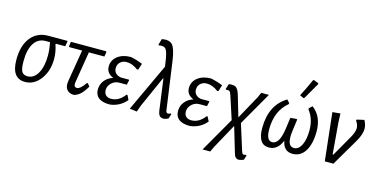

<svg xmlns="http://www.w3.org/2000/svg" viewBox="-84 -1140 3470 1767"><g transform="rotate(15 1651.0 -256.0)"><path d="M162 8Q34 8 34 -171Q34 -305 95 -381.5Q156 -458 263 -458H442L445 -452L436 -405H347L345 -399Q368 -332 368 -265Q368 -151 309 -71.5Q250 8 162 8ZM172 -48Q233 -48 269 -112.5Q305 -177 305 -281Q305 -341 291 -405H250Q179 -405 140 -344.5Q101 -284 101 -172Q101 -102 116.5 -75Q132 -48 172 -48Z M629 7Q589 7 566.5 -15Q544 -37 544 -77L546 -101L597 -407H476L470 -413L476 -458H810L816 -452L809 -407H661L613 -111L611 -95Q611 -62 638 -62Q671 -62 717 -130H726L747 -103Q715 -50 689 -26Q663 -2 629 7Z M970 7Q829 7 829 -100Q829 -148 859 -185.5Q889 -223 939 -238Q871 -265 871 -329Q871 -390 920 -428Q969 -466 1047 -466Q1113 -452 1160 -431L1141 -372L1129 -370Q1075 -411 1021 -411Q985 -411 961 -389Q937 -367 937 -331Q937 -303 955 -284Q973 -265 1005 -260H1082L1085 -254L1075 -210H1004Q962 -210 931 -181Q900 -152 900 -113Q900 -81 918.5 -64Q937 -47 968 -47Q1042 -47 1096 -120H1106L1127 -77Q1065 -4 970 7Z M1228 5 1159 -4 1372 -461 1366 -501Q1353 -595 1334 -620.5Q1315 -646 1264 -636L1262 -644L1278 -699Q1348 -712 1378.5 -678Q1409 -644 1425 -530L1488 -81Q1491 -58 1501.5 -53Q1512 -48 1535 -59L1541 -53L1527 -9Q1502 4 1480 5Q1456 4 1443.5 -10Q1431 -24 1426 -58L1386 -353H1382L1250 -57Z M1734 7Q1593 7 1593 -100Q1593 -148 1623 -185.5Q1653 -223 1703 -238Q1635 -265 1635 -329Q1635 -390 1684 -428Q1733 -466 1811 -466Q1877 -452 1924 -431L1905 -372L1893 -370Q1839 -411 1785 -411Q1749 -411 1725 -389Q1701 -367 1701 -331Q1701 -303 1719 -284Q1737 -265 1769 -260H1846L1849 -254L1839 -210H1768Q1726 -210 1695 -181Q1664 -152 1664 -113Q1664 -81 1682.5 -64Q1701 -47 1732 -47Q1806 -47 1860 -120H1870L1891 -77Q1829 -4 1734 7Z M1903 185 2092 -144 2023 -357Q2012 -392 2002.5 -398.5Q1993 -405 1969 -402L1965 -409L1981 -458Q2028 -465 2049 -450.5Q2070 -436 2085 -388L2145 -185L2268 -409L2290 -458H2363L2181 -141L2259 107Q2265 127 2274 132Q2283 137 2302 129L2308 135L2295 178Q2272 188 2249 191Q2228 190 2216.5 177.5Q2205 165 2196 130L2128 -99L1999 136L1976 185Z M2720 -693 2729 -697 2774 -679 2775 -670Q2711 -558 2686 -516L2677 -512L2641 -529Q2676 -594 2720 -693ZM2487 10Q2382 10 2382 -148Q2382 -367 2537 -461L2563 -433L2561 -423Q2447 -329 2447 -154Q2447 -45 2504 -45Q2573 -45 2594 -202L2608 -305L2667 -310L2673 -305L2658 -194Q2638 -45 2711 -45Q2755 -45 2781.5 -98Q2808 -151 2808 -240Q2808 -349 2749 -423V-434L2778 -461Q2874 -389 2874 -247Q2874 -127 2831 -58.5Q2788 10 2712 10Q2626 10 2609 -88Q2570 10 2487 10Z M3271 -463Q3294 -423 3294 -383Q3294 -330 3250 -255L3100 0H3018L2968 -456L3043 -463L3046 -383L3071 -80H3078L3190 -276Q3223 -333 3223 -370Q3223 -402 3199 -437L3201 -447Z"/></g></svg>

Font: Alegreya Sans
Style: Italic
Weight: 400
Italic angle: -7°
Designer: Juan Pablo del Peral
Foundry: Huerta Tipografica
Version: Version 2.007